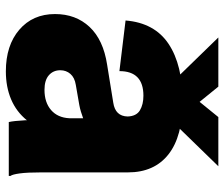

<svg xmlns="http://www.w3.org/2000/svg" viewBox="-75 -681 766 656"><g transform="rotate(90 308.0 -353.0)"><path d="M224 10Q135 10 81.5 -36Q28 -82 28 -158Q28 -229 72 -276Q116 -323 201 -336L331 -357Q377 -364 378 -406Q377 -436 357 -448Q337 -460 307 -460Q223 -460 223 -378L50 -399Q58 -498 130 -546Q202 -594 327 -594Q446 -594 507.5 -545.5Q569 -497 569 -407V-111Q569 -63 572.5 -37.5Q576 -12 581 -6V0H397Q393 -17 391 -55V-62Q362 -26 319.5 -8Q277 10 224 10ZM287 -122Q330 -122 356 -144.5Q382 -167 384 -207V-254Q373 -250 361.5 -246.5Q350 -243 339 -241L270 -229Q245 -225 232.5 -210.5Q220 -196 220 -176Q220 -152 237 -137Q254 -122 287 -122ZM248 -572 108 -716H276L328 -652L380 -716H548L408 -572Z"/></g></svg>

Font: BDO Grotesk Black
Style: Regular
Weight: 900
Designer: Deni Anggara
Foundry: Lokal Container
Version: Version 2.000